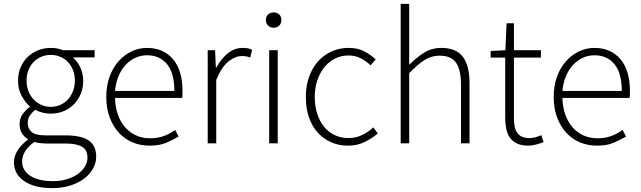

<svg xmlns="http://www.w3.org/2000/svg" viewBox="-20 -739 3306 990"><path d="M249 231Q158 231 105 195Q52 159 52 98Q52 66 71 36Q90 6 123 -18V-22Q105 -33 93 -52Q81 -71 81 -99Q81 -131 99 -153.5Q117 -176 133 -187V-191Q110 -211 91.5 -245Q73 -279 73 -323Q73 -360 86 -391Q99 -422 122 -444.5Q145 -467 176 -479.5Q207 -492 242 -492Q262 -492 278 -488.5Q294 -485 305 -480H468V-443H356Q379 -423 394 -391.5Q409 -360 409 -322Q409 -285 396 -254Q383 -223 360.5 -200.5Q338 -178 307.5 -165.5Q277 -153 242 -153Q222 -153 200.5 -158Q179 -163 162 -173Q146 -160 134.5 -144Q123 -128 123 -104Q123 -78 142 -59.5Q161 -41 215 -41H318Q399 -41 437.5 -14.5Q476 12 476 69Q476 100 460 129.5Q444 159 414.5 181.5Q385 204 343 217.5Q301 231 249 231ZM242 -188Q267 -188 289.5 -197.5Q312 -207 329 -225Q346 -243 356 -268Q366 -293 366 -323Q366 -353 356 -378Q346 -403 329.5 -420Q313 -437 290 -446.5Q267 -456 242 -456Q216 -456 193.5 -446.5Q171 -437 154 -420Q137 -403 127 -378.5Q117 -354 117 -323Q117 -293 127 -268Q137 -243 154.5 -225Q172 -207 194.5 -197.5Q217 -188 242 -188ZM254 195Q294 195 327 184.5Q360 174 383 157Q406 140 418.5 118.5Q431 97 431 74Q431 34 402.5 17.5Q374 1 320 1H217Q209 1 192.5 -0.5Q176 -2 157 -7Q124 16 109 42Q94 68 94 94Q94 139 135.5 167Q177 195 254 195Z M750 12Q704 12 663.5 -5Q623 -22 593 -54.5Q563 -87 545.5 -133.5Q528 -180 528 -239Q528 -298 545.5 -345Q563 -392 592.5 -424.5Q622 -457 659.5 -474.5Q697 -492 737 -492Q823 -492 872 -434Q921 -376 921 -270Q921 -261 921 -252Q921 -243 919 -234H573Q574 -189 587 -150.5Q600 -112 623.5 -84.5Q647 -57 680 -41.5Q713 -26 754 -26Q793 -26 824.5 -37.5Q856 -49 883 -69L901 -35Q872 -18 837.5 -3Q803 12 750 12ZM573 -270H879Q879 -363 841 -408.5Q803 -454 738 -454Q707 -454 679 -441.5Q651 -429 628.5 -405Q606 -381 591.5 -347Q577 -313 573 -270Z M1051 0V-480H1089L1093 -391H1096Q1120 -436 1154.5 -464Q1189 -492 1232 -492Q1246 -492 1257 -490Q1268 -488 1280 -482L1270 -442Q1258 -447 1249 -448.5Q1240 -450 1226 -450Q1194 -450 1158.5 -422.5Q1123 -395 1095 -327V0Z M1368 0V-480H1412V0ZM1391 -596Q1374 -596 1362.5 -607Q1351 -618 1351 -635Q1351 -654 1362.5 -664.5Q1374 -675 1391 -675Q1408 -675 1419.5 -664.5Q1431 -654 1431 -635Q1431 -618 1419.5 -607Q1408 -596 1391 -596Z M1775 12Q1728 12 1688.5 -5Q1649 -22 1619.5 -54Q1590 -86 1573.5 -132.5Q1557 -179 1557 -239Q1557 -299 1575 -346.5Q1593 -394 1623 -426Q1653 -458 1692.5 -475Q1732 -492 1776 -492Q1826 -492 1859 -474Q1892 -456 1917 -433L1891 -402Q1868 -424 1840 -438.5Q1812 -453 1777 -453Q1740 -453 1708.5 -437.5Q1677 -422 1653.5 -393.5Q1630 -365 1616.5 -326Q1603 -287 1603 -239Q1603 -192 1615.5 -153Q1628 -114 1650.5 -86Q1673 -58 1705.5 -42.5Q1738 -27 1777 -27Q1815 -27 1847.5 -43Q1880 -59 1905 -82L1928 -51Q1897 -24 1859 -6Q1821 12 1775 12Z M2046 0V-719H2090V-405Q2128 -443 2167 -467.5Q2206 -492 2256 -492Q2331 -492 2366 -447Q2401 -402 2401 -308V0H2357V-302Q2357 -379 2331.5 -415.5Q2306 -452 2247 -452Q2204 -452 2169 -429.5Q2134 -407 2090 -362V0Z M2705 12Q2670 12 2647 1.5Q2624 -9 2610 -28Q2596 -47 2590.5 -74Q2585 -101 2585 -133V-442H2510V-476L2586 -480L2592 -619H2630V-480H2769V-442H2630V-129Q2630 -106 2633.5 -87.5Q2637 -69 2646 -55.5Q2655 -42 2670.5 -34.5Q2686 -27 2711 -27Q2725 -27 2741.5 -31.5Q2758 -36 2771 -42L2783 -6Q2762 2 2741 7Q2720 12 2705 12Z M3057 12Q3011 12 2970.5 -5Q2930 -22 2900 -54.5Q2870 -87 2852.5 -133.5Q2835 -180 2835 -239Q2835 -298 2852.5 -345Q2870 -392 2899.5 -424.5Q2929 -457 2966.5 -474.5Q3004 -492 3044 -492Q3130 -492 3179 -434Q3228 -376 3228 -270Q3228 -261 3228 -252Q3228 -243 3226 -234H2880Q2881 -189 2894 -150.5Q2907 -112 2930.5 -84.5Q2954 -57 2987 -41.5Q3020 -26 3061 -26Q3100 -26 3131.5 -37.5Q3163 -49 3190 -69L3208 -35Q3179 -18 3144.5 -3Q3110 12 3057 12ZM2880 -270H3186Q3186 -363 3148 -408.5Q3110 -454 3045 -454Q3014 -454 2986 -441.5Q2958 -429 2935.5 -405Q2913 -381 2898.5 -347Q2884 -313 2880 -270Z"/></svg>

Font: CV Source Sans Light
Style: Regular
Weight: 300
Designer: Paul D. Hunt
Foundry: Adobe Systems Incorporated
Version: Version 3.001